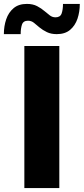

<svg xmlns="http://www.w3.org/2000/svg" viewBox="-47 -953 425 973"><path d="M76.4 -720H253.6V0H76.4ZM-27.4 -780Q-27.4 -820.2 -15.6 -855.1Q-3.7 -890.1 22 -911.6Q47.6 -933.2 89.4 -933.2Q119.4 -933.2 141.1 -921.9Q162.8 -910.6 179.5 -896Q192.9 -884.7 205.6 -874.9Q218.3 -865.2 234.3 -865.2Q258.3 -865.2 265.3 -884.6Q272.2 -904.1 272.2 -933.2H357.4Q357.4 -893 345.6 -858Q333.7 -823.1 308.1 -801.5Q282.4 -780 240.6 -780Q212 -780 190.7 -790.2Q169.3 -800.5 152.6 -814.4Q138.5 -826.4 125.3 -837.2Q112 -848 95 -848Q71 -848 64.4 -828.5Q57.8 -809.1 57.8 -780Z"/></svg>

Font: Kufam
Style: Regular
Weight: 400
Designer: Wael Morcos, Artur Schmal
Foundry: Original Type
Version: Version 1.301; ttfautohint (v1.8.3)